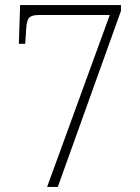

<svg xmlns="http://www.w3.org/2000/svg" viewBox="-20 -734 551 754"><path d="M165 0 411 -675H132Q106 -675 95.5 -665.5Q85 -656 83 -622L79 -562H54L59 -714H455V-691L207 0Z"/></svg>

Font: Noto Serif Georgian SemiCondensed ExtraLight
Style: Regular
Weight: 200
Width: 4
Designer: Monotype Design Team, Akaki Razmadze
Foundry: Google LLC
Version: Version 2.003; ttfautohint (v1.8.4.7-5d5b)